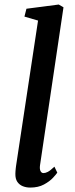

<svg xmlns="http://www.w3.org/2000/svg" viewBox="-20 -838 340 868"><path d="M161 -91.5Q158.5 -74.5 163 -65Q167.5 -55.5 176.5 -55.5Q185.5 -55.5 196.5 -61.2Q207.5 -67 226 -84.5L239 -57.5Q234.5 -50.5 219.5 -34.2Q204.5 -18 178.8 -4Q153 10 116.5 10Q98.5 10 83 3.8Q67.5 -2.5 58.2 -16.2Q49 -30 49.5 -52.5Q49.5 -57 50 -63.5Q50.5 -70 51.2 -76.8Q52 -83.5 52.5 -87.5L152 -745L90.5 -763L99.5 -798.5L245.5 -817.5L267 -805Z"/></svg>

Font: Merriweather Medium
Style: Italic
Weight: 500
Italic angle: -7.8°
Version: Version 2.101